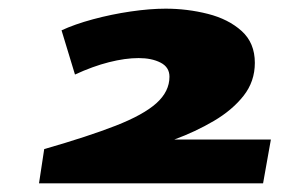

<svg xmlns="http://www.w3.org/2000/svg" viewBox="-20 -793 662 443"><path d="M70 -370 82 -449Q183 -478 247 -503Q311 -528 341 -555Q371 -582 371 -616Q371 -638 350.5 -648.5Q330 -659 300 -659Q269 -659 231.5 -649.5Q194 -640 153 -621L122 -723Q152 -737 194.5 -748.5Q237 -760 281.5 -766.5Q326 -773 362 -773Q412 -773 459.5 -761Q507 -749 537.5 -721.5Q568 -694 568 -648Q568 -605 542 -572Q516 -539 473.5 -514Q431 -489 382 -471H605L587 -370Z"/></svg>

Font: Georama ExtraExtended ExtraBold
Style: Italic
Weight: 800
Width: 8
Italic angle: -9°
Designer: Jean-Baptiste Levee
Foundry: Production Type
Version: Version 1.000